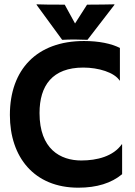

<svg xmlns="http://www.w3.org/2000/svg" viewBox="-20 -850 620 882"><path d="M25.4 -321.8C25.4 -128.9 136.2 12.2 339.8 12.2C424.8 12.2 491.7 -8.8 541 -49.8V-186.5L539.6 -187.5C500.5 -131.8 425.8 -112.8 353.5 -112.8C257.3 -112.8 161.6 -165 161.6 -330.6C161.6 -457 220.7 -539.6 362.8 -539.6C432.1 -539.6 505.4 -517.6 529.8 -479.5L530.8 -480.5V-629.9C490.2 -649.9 435.1 -661.6 365.7 -661.6C148.9 -661.6 25.4 -530.3 25.4 -321.8ZM265.6 -667C275.9 -668 310.5 -668.5 322.8 -668.5C333 -668.5 374.5 -667.5 381.8 -667L506.3 -828.6L504.4 -830.1C484.9 -829.6 427.2 -828.6 379.9 -828.6L324.7 -742.2L277.3 -828.6C217.8 -828.6 169.4 -829.1 148.9 -830.1L147.5 -828.6Z"/></svg>

Font: HammersmithOne
Style: Regular
Weight: 400
Designer: Nicole Fally
Foundry: Nicole Fally
Version: Version 1.003